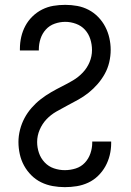

<svg xmlns="http://www.w3.org/2000/svg" viewBox="-20 -763 540 791"><path d="M247 8Q222 8 197 3.5Q172 -1 149.5 -12Q127 -23 109 -41Q91 -59 79 -81Q67 -103 61.5 -128Q56 -153 56 -178Q56 -203 62.5 -228.5Q69 -254 81 -276.5Q93 -299 110 -318.5Q127 -338 147.5 -354Q168 -370 190.5 -383Q213 -396 236 -407.5Q259 -419 281 -432Q303 -445 321 -464Q339 -483 349 -507Q359 -531 359 -557Q359 -580 352 -602Q345 -624 330 -640.5Q315 -657 293 -665Q271 -673 249 -673Q227 -673 205.5 -665.5Q184 -658 169 -641.5Q154 -625 147 -603.5Q140 -582 140 -560V-555H62V-562Q62 -587 67.5 -611Q73 -635 84.5 -656.5Q96 -678 114 -695.5Q132 -713 154 -724Q176 -735 200 -739Q224 -743 249 -743Q274 -743 298.5 -738.5Q323 -734 345 -722.5Q367 -711 384.5 -693Q402 -675 413.5 -653Q425 -631 430.5 -606.5Q436 -582 436 -558Q436 -532 430 -506.5Q424 -481 411.5 -458.5Q399 -436 382 -416.5Q365 -397 345 -381Q325 -365 302.5 -352.5Q280 -340 257 -328Q234 -316 211.5 -303Q189 -290 171.5 -271.5Q154 -253 143.5 -228.5Q133 -204 133 -178Q133 -155 140.5 -133Q148 -111 164 -94Q180 -77 202 -69.5Q224 -62 247 -62Q270 -62 292 -69Q314 -76 329.5 -92.5Q345 -109 352.5 -131Q360 -153 360 -175V-180H438V-173Q438 -148 432 -123.5Q426 -99 414 -77.5Q402 -56 384 -38.5Q366 -21 343.5 -10.5Q321 0 296.5 4Q272 8 247 8Z"/></svg>

Font: Iosevka
Style: Regular
Weight: 400
Monospace: yes
Designer: Belleve Invis
Foundry: Belleve Invis
Version: Version 33.2.3; ttfautohint (v1.8.4)